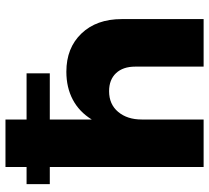

<svg xmlns="http://www.w3.org/2000/svg" viewBox="-52 -730 782 719"><g transform="rotate(-90 339.5 -371.0)"><path d="M627 -307V0H449V-256Q449 -302 424.5 -328Q400 -354 357 -354Q308 -354 279.5 -320Q251 -286 251 -232V0H73V-576H9V-663H73V-742H251V-663H424V-576H251V-419Q280 -466 325.5 -490Q371 -514 430 -514Q519 -514 573 -457.5Q627 -401 627 -307Z"/></g></svg>

Font: Montserrat arm2
Style: Bold
Weight: 700
Designer: Julieta Ulanovsky
Foundry: Julieta Ulanovsky
Version: Version 6.000